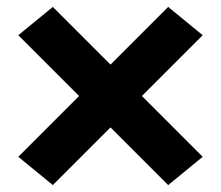

<svg xmlns="http://www.w3.org/2000/svg" viewBox="-20 -618 640 556"><path d="M133 -82 33 -164 209 -340 33 -516 133 -598 300 -431 467 -598 567 -516 391 -340 567 -164 467 -82 300 -249Z"/></svg>

Font: Iosevka Curly Slab HvEx
Style: Regular
Weight: 900
Width: 7
Monospace: yes
Designer: Belleve Invis
Foundry: Belleve Invis
Version: Version 11.1.0; ttfautohint (v1.8.3)